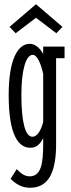

<svg xmlns="http://www.w3.org/2000/svg" viewBox="-20 -685 335 907"><path d="M245 -410H285V-465H184V-430C169 -457 147 -478 121 -478C62 -478 21 -400 21 -236C21 -43 69 13 123 13C154 13 169 -5 184 -32V-4C184 92 173 148 119 148C92 148 72 127 59 114L30 160C50 179 78 202 122 202C218 202 245 113 245 -5ZM133 -39C99 -39 81 -110 81 -236C81 -357 103 -426 135 -426C156 -426 174 -382 184 -336V-109C173 -66 155 -39 133 -39ZM275 -558 150 -665 25 -558 54 -528 150 -601 246 -528Z"/></svg>

Font: Stint Ultra Condensed
Style: Regular
Weight: 400
Width: 1
Designer: Astigmatic (AOETI)
Foundry: Astigmatic (AOETI)
Version: Version 1.000